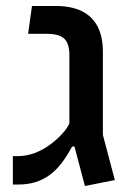

<svg xmlns="http://www.w3.org/2000/svg" viewBox="-20 -617 427 642"><path d="M264 5 229 -127H221Q204 -95 185.5 -71Q167 -47 145.5 -31.5Q124 -16 98.5 -8Q73 0 41 0H23V-95H39Q69 -95 96.5 -105.5Q124 -116 147 -133Q170 -150 187 -168.5Q204 -187 212 -204V-433Q212 -472 194.5 -488Q177 -504 136 -504H74L87 -597H165Q219 -597 254 -579.5Q289 -562 306.5 -528Q324 -494 324 -444V-166L364 -15Z"/></svg>

Font: Noto Sans Hebrew Thin Medium
Style: Regular
Weight: 500
Version: Version 3.001